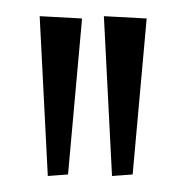

<svg xmlns="http://www.w3.org/2000/svg" viewBox="-20 -656 233 241"><path d="M40 -435.1 65.4 -437 83 -632.8 29.8 -635.7ZM120.6 -435.1 146.5 -437 164.1 -632.8 110.4 -635.7Z"/></svg>

Font: Neuton ExtraLight
Style: Regular
Weight: 275
Designer: Brian M Zick
Foundry: Brian M Zick
Version: Version 1.560